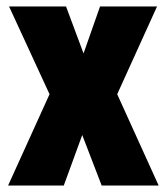

<svg xmlns="http://www.w3.org/2000/svg" viewBox="-20 -573 515 593"><path d="M133 -282 5 0H177L234 -156L294 0H470L342 -282L465 -553H289L238 -408L184 -553H8Z"/></svg>

Font: Noto Sans Georgian ExtraCondensed Black
Style: Regular
Weight: 900
Width: 2
Designer: Monotype Design Team, Akaki Razmadze
Foundry: Google LLC
Version: Version 2.005